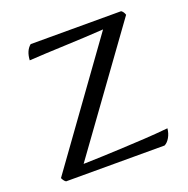

<svg xmlns="http://www.w3.org/2000/svg" viewBox="-101 -618 705 720"><g transform="rotate(-20 251.5 -257.5)"><path d="M456 -522Q465 -516 469 -503L128 -32Q167 -33 206 -34.5Q245 -36 286 -38Q327 -40 372 -42.5Q417 -45 469 -50Q467 -30 458 -14.5Q449 1 437 7H44Q40 5 36 -0.5Q32 -6 30 -11L369 -481Q291 -476 213 -473Q135 -470 71 -466Q73 -504 95 -522H456Z"/></g></svg>

Font: Gotu
Style: Regular
Weight: 400
Designer: Sarang Kulkarni & Kailash Malviya
Foundry: Ek Type
Version: Version 2.320;hotconv 1.0.109;makeotfexe 2.5.65596; ttfautoh